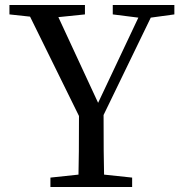

<svg xmlns="http://www.w3.org/2000/svg" viewBox="-20 -753 732 773"><path d="M183 0V-38L296 -50Q298 -120 298 -286L101 -686L18 -695V-733H322V-695L215 -684L375 -339L537 -682L434 -695V-733H682V-695L587 -682L397 -290Q397 -122 399 -50L512 -38V0Z"/></svg>

Font: GenRyuMin TW M
Style: Regular
Weight: 500
Version: Version 1.501;PS 1;hotconv 16.6.51;makeotf.lib2.5.65220